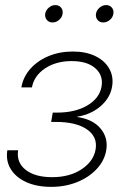

<svg xmlns="http://www.w3.org/2000/svg" viewBox="-20 -727 484 755"><path d="M181.2 7.8Q124.5 7.8 83.5 -10.7Q42.5 -29.3 22.5 -61.8Q2.4 -94.2 8.8 -136.2H51.3Q43.9 -88.4 80.8 -59.3Q117.7 -30.3 185.1 -30.3Q253.9 -30.3 301 -61.5Q348.1 -92.8 356 -139.6Q364.3 -189 321.8 -218.3Q279.3 -247.6 199.7 -247.6H181.2L187.5 -284.2H204.6Q275.9 -284.2 323.7 -312.5Q371.6 -340.8 379.4 -387.2Q386.7 -430.7 354.7 -458.7Q322.8 -486.8 261.7 -486.8Q200.7 -486.8 157.5 -458.3Q114.3 -429.7 105.5 -383.3H64Q71.3 -425.3 99.9 -457Q128.4 -488.8 171.6 -506.6Q214.8 -524.4 266.1 -524.4Q318.4 -524.4 355.2 -506.3Q392.1 -488.3 409.7 -457Q427.2 -425.8 420.9 -387.2Q414.1 -343.8 377.2 -310.8Q340.3 -277.8 284.2 -268.1L282.7 -267.1Q344.7 -258.3 375.2 -221.9Q405.8 -185.5 397.9 -136.7Q391.1 -95.7 360.8 -63Q330.6 -30.3 283.9 -11.2Q237.3 7.8 181.2 7.8ZM385.7 -638.7Q371.6 -638.7 363.5 -648.7Q355.5 -658.7 357.4 -672.9Q359.9 -687 371.6 -697Q383.3 -707 397.5 -707Q411.6 -707 419.9 -697Q428.2 -687 425.8 -672.9Q423.8 -658.7 411.9 -648.7Q399.9 -638.7 385.7 -638.7ZM186.5 -638.7Q172.4 -638.7 164.1 -648.7Q155.8 -658.7 157.7 -672.9Q160.2 -687 171.9 -697Q183.6 -707 197.8 -707Q211.9 -707 220.2 -697Q228.5 -687 226.1 -672.9Q224.1 -658.7 212.4 -648.7Q200.7 -638.7 186.5 -638.7Z"/></svg>

Font: Inter Display ExtraLight
Style: Italic
Weight: 200
Italic angle: -9.39999°
Designer: Rasmus Andersson
Foundry: rsms
Version: Version 4.000;git-a52131595